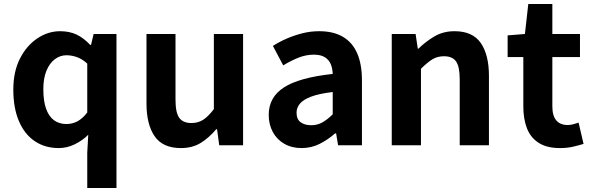

<svg xmlns="http://www.w3.org/2000/svg" viewBox="-20 -731 2974 966"><path d="M419 215V37L424 -53Q395 -24 356 -5Q317 14 276 14Q206 14 154.5 -21Q103 -56 75 -122Q47 -188 47 -280Q47 -371 80.5 -436.5Q114 -502 168 -538Q222 -574 282 -574Q329 -574 364.5 -557.5Q400 -541 434 -505H438L451 -560H566V215ZM314 -107Q344 -107 369.5 -120.5Q395 -134 419 -165V-411Q394 -434 367.5 -443.5Q341 -453 314 -453Q283 -453 256.5 -433.5Q230 -414 214 -376Q198 -338 198 -282Q198 -224 211.5 -185Q225 -146 251 -126.5Q277 -107 314 -107Z M890 14Q799 14 758 -45.5Q717 -105 717 -211V-560H863V-229Q863 -164 882 -138Q901 -112 943 -112Q977 -112 1002.5 -128.5Q1028 -145 1056 -182V-560H1203V0H1083L1072 -81H1068Q1032 -38 990 -12Q948 14 890 14Z M1497 14Q1448 14 1410.5 -7.5Q1373 -29 1352.5 -67Q1332 -105 1332 -153Q1332 -242 1409 -291.5Q1486 -341 1654 -359Q1653 -387 1644 -408.5Q1635 -430 1614.5 -443Q1594 -456 1559 -456Q1520 -456 1482 -441Q1444 -426 1405 -402L1353 -500Q1386 -521 1423 -537Q1460 -553 1501 -563.5Q1542 -574 1586 -574Q1657 -574 1705 -546Q1753 -518 1777 -463Q1801 -408 1801 -327V0H1681L1671 -60H1666Q1630 -28 1588 -7Q1546 14 1497 14ZM1546 -101Q1577 -101 1602.5 -115.5Q1628 -130 1654 -156V-268Q1586 -260 1546 -245Q1506 -230 1489 -209.5Q1472 -189 1472 -164Q1472 -131 1492.5 -116Q1513 -101 1546 -101Z M1951 0V-560H2071L2082 -486H2085Q2122 -522 2166 -548Q2210 -574 2267 -574Q2358 -574 2399 -514.5Q2440 -455 2440 -349V0H2293V-331Q2293 -396 2274.5 -422Q2256 -448 2214 -448Q2180 -448 2154.5 -432Q2129 -416 2098 -385V0Z M2797 14Q2731 14 2690 -12.5Q2649 -39 2631 -86Q2613 -133 2613 -195V-444H2534V-553L2621 -560L2638 -711H2759V-560H2898V-444H2759V-196Q2759 -148 2779 -125Q2799 -102 2836 -102Q2850 -102 2865 -106Q2880 -110 2891 -114L2916 -7Q2893 0 2863.5 7Q2834 14 2797 14Z"/></svg>

Font: Noto Sans TC Thin
Style: Bold
Weight: 700
Version: Version 2.004-H2;hotconv 1.0.118;makeotfexe 2.5.65603